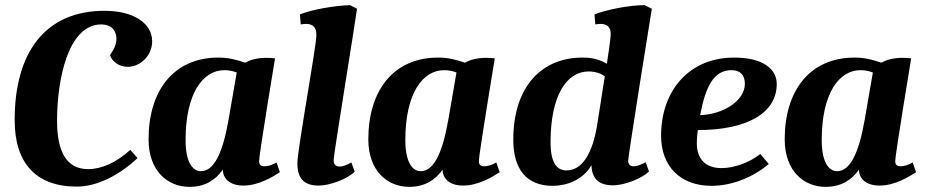

<svg xmlns="http://www.w3.org/2000/svg" viewBox="-20 -716 3606 747"><path d="M279 10C354 10 441 -31 515 -101L487 -133C433 -84 376 -58 323 -58C238 -58 202 -127 202 -246C202 -407 245 -621 374 -621C411 -621 433 -599 433 -565C433 -544 423 -522 408 -502C416 -475 445 -456 477 -456C527 -456 572 -501 572 -555C572 -626 499 -674 387 -674C155 -674 37 -511 37 -249C37 -81 120 10 279 10Z M717 11C777 11 818 -15 847 -56C847 -23 872 6 927 6C988 6 1044 -30 1069 -46L1056 -84C1040 -74 1021 -69 1009 -69C994 -69 988 -76 988 -89C988 -115 1050 -488 1050 -489C1040 -490 1029 -491 1018 -491C982 -491 955 -484 934 -472C900 -484 867 -492 830 -492C656 -492 558 -364 558 -174C558 -49 634 11 717 11ZM762 -50C727 -50 702 -89 702 -171C702 -354 770 -443 853 -443C870 -443 885 -440 901 -434L869 -249C846 -117 811 -50 762 -50Z M1220 6C1264 6 1332 -20 1360 -48L1347 -84C1328 -73 1312 -68 1301 -68C1286 -68 1278 -77 1278 -93C1278 -115 1363 -633 1369 -682L1342 -696C1278 -694 1191 -678 1147 -660L1150 -621C1157 -622 1163 -623 1171 -623C1198 -623 1211 -609 1211 -580C1211 -536 1137 -134 1137 -81C1137 -21 1163 6 1220 6Z M1572 11C1632 11 1673 -15 1702 -56C1702 -23 1727 6 1782 6C1843 6 1899 -30 1924 -46L1911 -84C1895 -74 1876 -69 1864 -69C1849 -69 1843 -76 1843 -89C1843 -115 1905 -488 1905 -489C1895 -490 1884 -491 1873 -491C1837 -491 1810 -484 1789 -472C1755 -484 1722 -492 1685 -492C1511 -492 1413 -364 1413 -174C1413 -49 1489 11 1572 11ZM1617 -50C1582 -50 1557 -89 1557 -171C1557 -354 1625 -443 1708 -443C1725 -443 1740 -440 1756 -434L1724 -249C1701 -117 1666 -50 1617 -50Z M2130 7C2185 7 2248 -16 2281 -73C2283 -24 2306 5 2365 5C2412 5 2479 -23 2505 -49L2492 -85C2474 -75 2458 -69 2446 -69C2432 -69 2424 -76 2424 -91C2424 -108 2509 -642 2516 -682L2488 -696C2427 -696 2339 -678 2293 -660L2296 -621C2303 -622 2310 -623 2316 -623C2344 -623 2356 -609 2356 -585C2356 -563 2344 -488 2341 -468C2314 -483 2289 -492 2246 -492C2089 -492 1977 -381 1977 -172C1977 -55 2031 7 2130 7ZM2184 -53C2146 -53 2122 -83 2122 -163C2122 -342 2183 -438 2271 -438C2297 -438 2321 -429 2333 -419L2304 -234C2285 -114 2243 -53 2184 -53Z M2748 7C2825 7 2907 -24 2971 -78L2938 -117C2897 -84 2837 -62 2787 -62C2725 -62 2691 -97 2691 -160C2691 -173 2692 -188 2695 -210C2888 -210 3002 -277 3002 -389C3002 -446 2951 -492 2836 -492C2662 -492 2552 -364 2552 -188C2552 -68 2628 7 2748 7ZM2704 -268C2725 -378 2756 -443 2826 -443C2861 -443 2878 -423 2878 -390C2878 -324 2794 -271 2704 -268Z M3192 11C3252 11 3293 -15 3322 -56C3322 -23 3347 6 3402 6C3463 6 3519 -30 3544 -46L3531 -84C3515 -74 3496 -69 3484 -69C3469 -69 3463 -76 3463 -89C3463 -115 3525 -488 3525 -489C3515 -490 3504 -491 3493 -491C3457 -491 3430 -484 3409 -472C3375 -484 3342 -492 3305 -492C3131 -492 3033 -364 3033 -174C3033 -49 3109 11 3192 11ZM3237 -50C3202 -50 3177 -89 3177 -171C3177 -354 3245 -443 3328 -443C3345 -443 3360 -440 3376 -434L3344 -249C3321 -117 3286 -50 3237 -50Z"/></svg>

Font: Caladea
Style: Bold Italic
Weight: 700
Italic angle: -9°
Designer: Carolina Giovagnoli and Andres Torresi
Foundry: Carolina Giovagnoli & Andres Torresi
Version: Version 1.001;hotconv 1.0.109;makeotfexe 2.5.65596